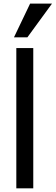

<svg xmlns="http://www.w3.org/2000/svg" viewBox="-20 -1020 302 1040"><path d="M143.1 -1000.5 55.7 -817.9H128.4L261.7 -1000.5ZM160.2 -759.8H68.4V0H160.2Z"/></svg>

Font: SG Kara
Style: Regular
Weight: 400
Designer: Damoon Khanjanzadeh
Version: Version 1.000